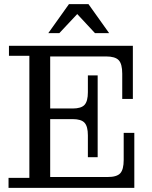

<svg xmlns="http://www.w3.org/2000/svg" viewBox="-20 -902 729 922"><path d="M21 0V-48H121V-634H23V-682H221V0ZM221 0V-52H625V0ZM402 -252Q402 -295 386 -312.5Q370 -330 329 -330H449V-147H402ZM221 -330V-381H449V-330ZM497 -52Q541 -52 557.5 -70Q574 -88 574 -134V-264H625V-52ZM329 -381Q370 -381 386 -398.5Q402 -416 402 -459V-540H449V-381ZM221 -631V-682H618V-631ZM567 -548Q567 -595 550 -613Q533 -631 489 -631H618V-427H567ZM212 -743 311 -882H405L504 -743H436L330 -857H372L265 -743Z"/></svg>

Font: Montagu Slab
Style: Bold
Weight: 700
Designer: Florian Karsten
Foundry: Florian Karsten
Version: Version 1.000